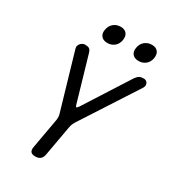

<svg xmlns="http://www.w3.org/2000/svg" viewBox="-226 -1058 1052 1182"><g transform="rotate(30 300.0 -467.5)"><path d="M475 -817Q446 -817 431.5 -834Q417 -851 422 -880Q427 -910 448 -927.5Q469 -945 498 -945Q527 -945 541 -927.5Q555 -910 550 -880Q545 -851 524.5 -834Q504 -817 475 -817ZM253 -817Q224 -817 209.5 -834Q195 -851 200 -880Q205 -910 226 -927.5Q247 -945 276 -945Q305 -945 319 -927.5Q333 -910 328 -880Q323 -851 302.5 -834Q282 -817 253 -817ZM218 10Q195 10 186 -1Q177 -12 181 -35L219 -248Q221 -261 220.5 -273Q220 -285 216 -296L101 -690Q98 -700 101 -709Q104 -718 110 -725Q116 -732 124.5 -736Q133 -740 141 -740Q160 -740 170.5 -734Q181 -728 187 -706L279 -390Q282 -379 286.5 -379Q291 -379 299 -390L501 -706Q516 -728 528 -734Q540 -740 559 -740Q567 -740 574 -736Q581 -732 585 -725Q589 -718 589 -709Q589 -700 583 -690L328 -296Q321 -285 316 -273Q311 -261 309 -248L271 -35Q267 -12 254 -1Q241 10 218 10Z"/></g></svg>

Font: Maple Mono
Style: Italic
Weight: 400
Italic angle: -10°
Monospace: yes
Designer: subframe7536
Version: Version 7.300